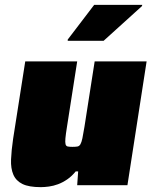

<svg xmlns="http://www.w3.org/2000/svg" viewBox="-20 -763 628 791"><path d="M24 0ZM298 0 302 -57H292Q276 -37 257 -24Q238 -11 219 -4Q200 3 181.5 5.5Q163 8 148 8Q99 8 72.5 -5Q46 -18 35 -43.5Q24 -69 25.5 -106Q27 -143 34 -191L84 -510H298L256 -241Q251 -210 249.5 -193.5Q248 -177 250 -169Q252 -161 259 -159.5Q266 -158 278 -158Q292 -158 299.5 -159.5Q307 -161 311.5 -169Q316 -177 319.5 -193.5Q323 -210 328 -241L370 -510H584L505 0ZM259 -595V-600L368 -743H566L565 -738L407 -595Z"/></svg>

Font: Azeri Sans Black
Style: Italic
Weight: 900
Designer: Hector Gatti & Omnibus-Type (original fonts) / Cristiano Sobral (main changes and remastering)
Foundry: Omnibus-Type
Version: Version 0.07;August 21, 2020;FontCreator 13.0.0.2681 64-bit;